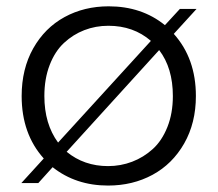

<svg xmlns="http://www.w3.org/2000/svg" viewBox="-20 -574 682 602"><path d="M594.2 -272.9Q594.2 -188.5 557.4 -124Q520.5 -59.6 458.3 -25.9Q396 7.8 318.8 7.8Q217.8 7.8 145 -49.8L100.1 0H46.9L117.2 -77.1Q47.9 -154.3 47.9 -272.9Q47.9 -357.9 84.2 -422.4Q120.6 -486.8 182.4 -520.5Q244.1 -554.2 320.8 -554.2Q424.3 -554.2 497.1 -495.1L543.9 -545.9H596.2L524.9 -467.8Q594.2 -390.6 594.2 -272.9ZM119.1 -272.9Q119.1 -185.5 162.1 -127L453.1 -445.8Q398.4 -493.2 319.8 -493.2Q279.8 -493.2 244.4 -479.5Q209 -465.8 180.7 -439.5Q152.3 -413.1 135.7 -370.1Q119.1 -327.1 119.1 -272.9ZM318.8 -53.2Q358.4 -53.2 394.3 -66.9Q430.2 -80.6 459 -106.7Q487.8 -132.8 504.9 -175.8Q522 -218.8 522 -272.9Q522 -360.8 479 -417L189 -98.1Q243.7 -53.2 318.8 -53.2Z"/></svg>

Font: SVN-Poppins Light
Style: Regular
Weight: 300
Designer: Ninad Kale (Devanagari), Jonny Pinhorn (Latin)
Foundry: Indian Type Foundry
Version: Version 3.002 2017